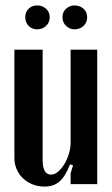

<svg xmlns="http://www.w3.org/2000/svg" viewBox="-20 -678 411 707"><path d="M238 -73Q221 -29 199.5 -10Q178 9 144 9Q120 9 100 1Q80 -7 65 -21Q50 -35 41.5 -54.5Q33 -74 33 -96V-495H137V-89Q137 -35 168 -35Q181 -35 193.5 -45.5Q206 -56 216.5 -73Q227 -90 233.5 -111Q240 -132 240 -152V-495H338V0H240V-40L249 -69ZM73 -615Q73 -634 85.5 -646Q98 -658 117 -658Q136 -658 149.5 -646Q163 -634 163 -615Q163 -595 149.5 -582.5Q136 -570 117 -570Q98 -570 85.5 -582.5Q73 -595 73 -615ZM210 -615Q210 -634 223.5 -646Q237 -658 254 -658Q274 -658 287.5 -646Q301 -634 301 -615Q301 -595 287.5 -582.5Q274 -570 254 -570Q237 -570 223.5 -582.5Q210 -595 210 -615Z"/></svg>

Font: Moniqa Paragraph
Style: Bold
Weight: 700
Designer: Rajesh Rajput
Foundry: Rajesh Rajput
Version: Version 1.000